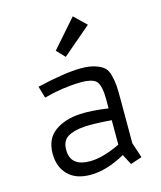

<svg xmlns="http://www.w3.org/2000/svg" viewBox="-114 -832 775 925"><g transform="rotate(-15 274.0 -370.0)"><path d="M107 -406 90 -465Q232 -498 309 -498Q351 -498 379 -489Q407 -480 422.5 -467Q438 -454 445.5 -425Q453 -396 454.5 -371.5Q456 -347 456 -300V-85L481 -9L424 10L397 -42Q304 10 223 10Q150 10 111 -30Q72 -70 72 -135Q72 -209 122 -245.5Q172 -282 250 -286Q304 -289 389 -277V-324Q389 -386 371.5 -410Q354 -434 287 -433Q197 -431 107 -406ZM238 -54Q301 -54 389 -96V-218Q300 -225 254 -222Q198 -218 168.5 -199Q139 -180 140 -135Q140 -54 238 -54ZM215 -611 337 -750 397 -692 254 -570Z"/></g></svg>

Font: Biancoenero Regular
Style: Regular
Weight: 400
Designer: Riccardo Lorusso, Umberto Mischi
Foundry: Biancoenero Edizioni
Version: Version 0.000